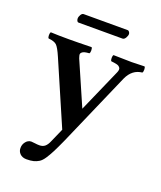

<svg xmlns="http://www.w3.org/2000/svg" viewBox="-149 -677 841 1003"><g transform="rotate(20 272.0 -175.5)"><path d="M69.8 185.1Q69.8 167 81.8 151.9Q93.8 136.7 111.8 136.2Q119.6 136.2 132.6 138.2Q145.5 140.1 157.2 140.1Q176.3 140.1 188.2 129.9Q200.2 119.6 209 98.1L242.2 22.9L90.8 -327.1Q70.8 -373.5 57.6 -385.7Q44.4 -397.9 12.2 -400.9Q7.8 -405.3 7.8 -418Q7.8 -430.7 12.2 -435.1Q52.2 -433.1 112.8 -433.1Q164.6 -433.1 238.8 -435.1Q243.2 -430.7 243.2 -418Q243.2 -405.3 238.8 -400.9Q224.1 -399.9 214.8 -397.7Q205.6 -395.5 200.7 -391.4Q195.8 -387.2 193.8 -383.3Q191.9 -379.4 193.8 -371.3Q195.8 -363.3 198 -357.4Q200.2 -351.6 206.1 -338.9L303.2 -116.2L409.2 -356.9Q413.1 -365.7 413.6 -372.6Q414.1 -379.4 410.9 -383.8Q407.7 -388.2 403.3 -391.4Q398.9 -394.5 391.1 -396.2Q383.3 -397.9 377 -398.9Q370.6 -399.9 360.8 -400.9Q356.4 -405.3 356.4 -418Q356.4 -430.7 360.8 -435.1Q431.2 -433.1 461.9 -433.1Q487.3 -433.1 533.2 -435.1Q537.6 -430.7 537.6 -418Q537.6 -405.3 533.2 -400.9Q478.5 -395.5 452.1 -337.9L272 74.2Q252.4 117.7 239.5 142.8Q226.6 168 213.6 187.5Q200.7 207 187 215.6Q173.3 224.1 157.7 228Q142.1 231.9 119.1 231.9Q95.7 231.9 82.3 218.3Q68.8 204.6 69.8 185.1ZM375 -532.2H130.9Q125 -532.2 122.1 -538.3Q119.1 -544.4 119.1 -550.8Q119.1 -561 125.7 -572Q132.3 -583 141.1 -583H384.8Q391.1 -583 395 -577.1Q398.9 -571.3 398.9 -565.9Q398.9 -555.7 391.6 -543.9Q384.3 -532.2 375 -532.2Z"/></g></svg>

Font: Common Serif SemiBold
Style: Regular
Weight: 600
Designer: Philipp H. Poll, Khaled Hosny
Foundry: Stefan Peev, Context Ltd.
Version: Version 1.026